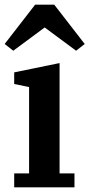

<svg xmlns="http://www.w3.org/2000/svg" viewBox="-20 -805 384 825"><path d="M41 -60H105V-431L41 -444V-494L236 -534V-60H300V0H41ZM0 -616 131 -785H213L344 -616L307 -587L172 -687L37 -587Z"/></svg>

Font: IBM Plex Serif SmBld
Style: Regular
Weight: 600
Designer: Mike Abbink, Paul van der Laan, Pieter van Rosmalen
Foundry: Bold Monday
Version: Version 3.001